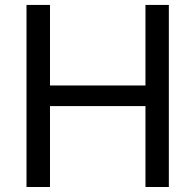

<svg xmlns="http://www.w3.org/2000/svg" viewBox="-20 -747 780 767"><path d="M85.9 0H179.7V-323.2H561.1V0H654.5V-727.3H561.1V-405.5H179.7V-727.3H85.9Z"/></svg>

Font: Margiela Sans Text
Style: Regular
Weight: 400
Designer: Stefan Endress, Andreas Faust
Version: Version 1.100;FEAKit 1.0